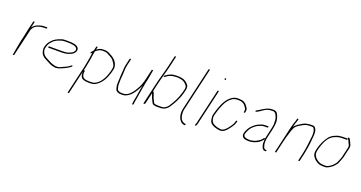

<svg xmlns="http://www.w3.org/2000/svg" viewBox="-45 -1446 4507 2399"><g transform="rotate(20 2209.0 -247.0)"><path d="M117.3 -283 98.6 -202C91.4 -170.8 87.9 -138.4 80.9 -108C77.7 -94.2 73.3 -62.1 70.8 -51C70.4 -46.3 69.5 -41 68.1 -35L64.2 -18C63.5 -15.3 65.6 -14.3 70.5 -15C77.6 -14.3 81.5 -15.3 82.2 -18L82.4 -19H80.4C82 -20.3 83.1 -22 83.5 -24L163.4 -370C164.3 -374 165.7 -378.3 167.4 -383C169.8 -393.4 179 -407 184.8 -415C207.5 -446 264.5 -465 309.4 -465H344.4C350.4 -465 354 -468 355.4 -474C356.8 -480 354.5 -483 348.5 -483H313.5C304.8 -483 296.4 -482.3 288 -481C236.1 -471.1 190.5 -453.5 163.1 -412L180.7 -488C182 -494 179.7 -497 173.7 -497C167.7 -497 164 -494 162.7 -488L134.3 -365C128.2 -338.8 123.5 -309.8 117.3 -283Z M447.8 -259C446.4 -253 448.7 -250 454.7 -250H627.7C635.7 -250 643.8 -250.3 651.9 -251C660.6 -251 669 -251.8 677 -253.5C697.8 -257.8 717.1 -261.8 734.2 -269.5L755.4 -279C778.4 -291.4 805.4 -318.2 804 -351C798.6 -403.8 728.5 -412 655.1 -412H627.1C604.9 -412 584.2 -410.6 568.3 -404C519.9 -387.8 481.7 -369.7 448.7 -332C423.9 -305.5 409.3 -278.4 399.5 -236C397.9 -229.3 397.6 -220.7 398.5 -210C400.9 -180.1 409.3 -154.9 424.5 -136.5C447 -109.3 478.4 -99.8 511.7 -81L532.9 -69C541.9 -63.9 555.1 -60.1 564.9 -56L580.8 -51C586.5 -49.7 591.9 -48.7 597.1 -48C628.7 -38.3 668.1 -50.6 691.3 -62L734.7 -81C758.1 -91.5 780.6 -105.3 800.7 -120L809.6 -128C820.8 -136 810.5 -149.4 800.3 -140L790.7 -133C774.3 -118 750.7 -107 730.4 -97L687 -78C674.4 -72.3 662.6 -64 646.8 -64C639.3 -63.3 631.2 -63 622.5 -63C605.9 -64.3 601.9 -65.8 589.9 -69L574.1 -74C550.9 -80.1 544.3 -85.2 523.4 -97C501.5 -108.5 483.8 -114.3 466.3 -127L452.6 -137C430 -153.5 408 -195 417.7 -237C420.6 -249.4 426.4 -266.9 431.2 -278L441.8 -298C445 -303.3 451.5 -311.3 461.3 -322C485.5 -348.9 512 -366.5 546.3 -378C571 -387.4 589.7 -394 623 -394H651C707.9 -394 766.2 -390.4 782.5 -357.5C794.6 -333.3 768.9 -305.8 750.1 -295C722.2 -281.5 692.8 -269 655.1 -269C647 -268.3 639.2 -268 631.9 -268H458.9C452.9 -268 449.2 -265 447.8 -259Z M1020.3 -430 1027.7 -462C1029 -468 1026.7 -471 1020.7 -471C1014.7 -471 1011 -468 1009.7 -462L997.7 -410H996.7C988.8 -402 982.4 -394.3 977.3 -387L970.3 -378C962.5 -367.4 976.2 -357.9 984.4 -370L991.5 -379C987.2 -353.5 985 -330.2 979.8 -302.5C971.3 -257.3 964.7 -210.9 954.1 -165C950 -150.3 946.6 -136.7 943.6 -124L871.4 189C870 195 872.3 198 878.3 198C884.3 198 888 195 889.4 189L959.8 -116C958 -87.8 960.5 -63.1 972.4 -45C988.9 -16.1 1035.8 -10 1087.3 -10C1112.3 -10 1141.2 -13.4 1159.5 -24C1193.6 -42.6 1224.1 -72 1246.5 -106C1269.3 -137.3 1283.8 -178.1 1298 -221C1300.2 -227.7 1302 -234 1303.4 -240L1310.3 -270C1313.2 -282.5 1314.5 -294.6 1313.3 -304.5C1305.6 -367.6 1260.1 -412 1205.9 -437C1184 -450.7 1161.3 -463 1122.9 -463H1102.9C1068.5 -463 1043.3 -448.7 1020.3 -430ZM964.4 -136C966.6 -145.3 969.1 -155 972.1 -165C983 -212.2 989.2 -257 998.1 -303.5C1003.5 -332 1004.5 -357.4 1010.9 -385C1011.9 -392.3 1013 -398.7 1014.3 -404C1019.5 -409.3 1025.3 -414.3 1031.7 -419C1051.9 -432.9 1069.4 -445 1098.7 -445H1118.7C1132.8 -445 1145.7 -443.5 1156.6 -440L1174.7 -432C1186.6 -426 1201.5 -416.6 1212.9 -411C1242.5 -398.8 1262.9 -370.7 1278.3 -345.5C1290.8 -325 1300.5 -305.4 1292.3 -270L1285.4 -240C1282.7 -228.4 1277.8 -214.7 1274.1 -204L1267.7 -185C1263.3 -171.7 1257.4 -159 1251.9 -147C1243.4 -128.1 1231.4 -114.2 1221.6 -98C1203.5 -73.2 1178.5 -52.9 1153 -39C1138.2 -30.4 1111.8 -28 1091.5 -28C1056.8 -28 1021.3 -29.5 1001.9 -43C979.7 -58.5 970.7 -94 979.9 -134C980.7 -137.4 967.6 -136.7 964.4 -136Z M1678.1 43 1676.2 51C1674.8 63 1693.2 61 1694.7 49L1696.5 41C1697.7 29.6 1697.5 19.6 1700.4 7C1702.1 -0.3 1703.7 -8.7 1705.2 -18C1719.3 -110.2 1737 -221.1 1759 -316L1765.7 -354C1770.5 -379.2 1773.4 -404.7 1778.6 -427L1779.3 -430C1779.9 -432.7 1777.1 -433.7 1771 -433C1765.1 -433.7 1761.9 -432.7 1761.3 -430L1730.8 -298C1724.9 -272.6 1717.1 -245 1708.3 -222C1700.8 -205.9 1694.8 -187.1 1685.9 -173C1670 -146.2 1653 -113.3 1633.2 -92C1608 -59.5 1573 -30 1522.9 -30H1505.9C1491.4 -30 1486.9 -32.7 1473.3 -36C1450.4 -43.6 1446 -56.3 1442 -78C1438.7 -95.5 1434.4 -100.9 1435.4 -123C1434.6 -163.8 1437.4 -212 1442.1 -256C1445 -301.1 1441.9 -333 1453.4 -383L1471.7 -462C1473 -468 1470.7 -471 1464.7 -471C1458.7 -471 1455 -468 1453.7 -462L1435.4 -383C1430 -359.5 1428 -341.9 1427.3 -322C1422.7 -269.3 1419.8 -213.5 1418.2 -161L1416.9 -118.5C1416.5 -106.8 1417.2 -97.7 1419 -91C1422.4 -80.7 1425.5 -60.6 1428.8 -51C1436.3 -27.7 1467 -12 1501.8 -12H1518.8C1531.7 -12 1552.6 -14.6 1563.4 -19C1587.2 -28.6 1607.3 -41.5 1625.6 -59C1641.2 -76.4 1653 -87.8 1667.2 -109C1678.5 -124.6 1691.8 -151.6 1701.6 -167C1708.5 -178.7 1714.2 -193.9 1721 -208C1704.8 -137.9 1697.2 -57.2 1682.4 7C1679.1 21.3 1679.4 30.2 1678.1 43Z M1874.8 -298 1807.4 -6C1806.2 -0.7 1808.8 1.7 1815.3 1C1828.9 -0.4 1831.1 -13.4 1834 -26L1864.5 -158C1868.9 -147.9 1872.1 -137.9 1876.2 -126.5C1881.9 -110.7 1882.4 -101.8 1889.8 -90C1896.7 -74.2 1908.6 -54.4 1916 -39C1924 -26.6 1944.8 -22.1 1965.6 -20H2028.6C2045.5 -21.3 2073.2 -27.4 2085.1 -35L2099.4 -45C2113.1 -53.4 2124.6 -66.3 2134.9 -82C2143.5 -95 2176.1 -145.7 2181.9 -160L2193 -182C2200.1 -196.8 2207.6 -215.7 2215.3 -231C2224.5 -253.2 2234.3 -282.8 2240.1 -308L2249.3 -348C2250.9 -354.7 2251.3 -361 2250.7 -367C2250.9 -385 2249.9 -394.1 2239 -407C2219.2 -432.7 2190.5 -457.9 2149.1 -464L2134.6 -466C2125.1 -467.4 2112.6 -470.3 2099.3 -469H2079.3C2056 -469 2027.4 -466.6 2008 -459C1987.1 -450.9 1963.5 -438.7 1945.1 -425L1933 -416C1923.2 -408 1931.6 -393.7 1943 -403L1953.9 -411C1985.2 -436.5 2025.1 -451 2075.1 -451C2081.8 -451 2088.5 -451.3 2095.4 -452C2108.3 -452 2118.3 -450.8 2127.4 -448L2142 -446C2180.5 -440.3 2204.6 -417.8 2223 -394C2228.2 -388 2231.1 -383 2231.5 -379C2231.7 -370.1 2233.9 -359.3 2231.3 -348L2222.3 -309C2220.6 -301.7 2218 -293 2214.3 -283C2203.6 -247 2192.7 -217.8 2177.2 -187C2163.1 -162.1 2163.1 -158.8 2144.8 -129L2120.8 -90C2106.5 -69.3 2095.3 -60.6 2076.3 -49C2067.7 -43.2 2045.4 -39.1 2032.8 -38H1986.8C1968.2 -38 1952.5 -41 1939.4 -45C1930.9 -48.8 1928.9 -57.4 1924.4 -66.5L1914.7 -85.5C1911.5 -91.8 1908.7 -97 1906.3 -101C1901.1 -113 1899.7 -120.5 1894.3 -135.5C1887.8 -153.5 1883.1 -179.1 1867.4 -188L1892.8 -298C1912.3 -382.3 1938.5 -461.5 1958.1 -546L1989.7 -683C1991.1 -689 1988.8 -692 1982.8 -692C1976.8 -692 1973.1 -689 1971.7 -683L1940.1 -546C1920.5 -461.3 1894.3 -382.5 1874.8 -298Z M2435.9 -684C2429.9 -684 2426.2 -681 2424.8 -675L2295.3 -114C2285.8 -72.7 2286.7 -38.4 2294.3 -10L2298.1 4C2301 15 2311.4 33.1 2318.3 42C2328.3 55 2339.2 68.3 2359.1 73L2372.2 77C2380.7 78.3 2387.3 80.4 2391.6 71C2394.3 65 2392.8 61.3 2387.1 60C2347.4 54.1 2324.6 28.2 2315.9 -4L2312.2 -18C2307.5 -31.8 2309.3 -49.2 2307 -65C2306.7 -79.8 2309.1 -95.7 2313.3 -114L2442.8 -675C2444.2 -681 2441.9 -684 2435.9 -684Z M2632.7 -471C2626.7 -471 2623 -468 2621.7 -462L2513.6 6C2511.1 16.9 2496.8 32.6 2509.1 36.5C2521.3 40.4 2528.9 17.8 2531.6 6L2639.7 -462C2641 -468 2638.7 -471 2632.7 -471ZM2655.9 -632C2659.1 -627.8 2662.8 -622.9 2670.8 -629.5C2678.9 -636.1 2674.2 -640.8 2670.9 -645C2664.9 -654.6 2648.9 -641.1 2655.9 -632Z M3029.6 -323C3035.6 -323 3039.3 -326 3040.6 -332L3042 -338C3049.8 -371.6 3040.3 -387.1 3025.7 -406C3011.4 -426.4 3004.6 -437.4 2982.4 -448C2972.5 -454.6 2964.4 -459.8 2947.4 -461L2923.9 -463C2916.9 -464.3 2909.7 -465 2902.4 -465C2873.7 -465 2851.2 -458.9 2830.4 -448C2766.6 -411.1 2727.8 -342.5 2699 -260C2689.9 -228.5 2679 -199.5 2671.6 -167C2669.2 -157 2668.6 -147 2669.6 -137C2671 -99.7 2678.5 -66.3 2703.3 -49C2729.4 -28.4 2768 -16.7 2812.5 -11C2871.4 -4.3 2906.2 -54.3 2935 -91L2948.2 -109C2962 -128 2976.1 -151.9 2982.3 -179L2985.6 -189C2988.3 -200.6 2970.7 -202.4 2967.9 -190L2964.6 -180C2958.6 -154 2946.2 -135.5 2934 -117L2920.9 -99C2911.7 -87.4 2900.6 -72.3 2889.8 -62C2871.2 -44.2 2849.6 -24.4 2818.7 -29L2803.2 -31C2782.7 -33.6 2761.9 -39.5 2746.9 -47L2730.7 -55C2726 -57.7 2721 -60.7 2715.8 -64C2693.9 -82.7 2679.5 -123.3 2689.8 -168C2697 -199.4 2707.7 -227.5 2716.6 -258C2724.3 -279.9 2733.5 -300.6 2741.6 -319C2763.6 -368.4 2795 -407.9 2836 -433C2854 -441.1 2873.6 -447 2898.2 -447C2904.9 -447 2911.8 -446.7 2919 -446C2930.2 -443.9 2950.3 -443.6 2958.4 -439C2971.5 -432.8 2986.1 -425.1 2994.6 -414L3010 -394C3021.1 -377.8 3030.4 -365.4 3024 -338L3022.7 -332C3021.3 -326 3023.6 -323 3029.6 -323Z M3375.3 -257C3376.7 -263 3374.4 -266 3368.4 -266H3341.4C3334.7 -266 3326.7 -265.7 3317.2 -265C3286.4 -262.8 3269 -252.5 3243.9 -242C3214.8 -229.8 3188.1 -205.4 3166.5 -184C3144 -161.7 3114.8 -110.5 3109.2 -70C3107.2 -29.9 3139 -9 3186.1 -9C3194.6 -8.3 3203.8 -8 3213.8 -8C3279.2 -12.3 3341 -41.8 3375.5 -89L3383.1 -100C3389.6 -110.8 3375.4 -117.5 3367.7 -107L3360.2 -96C3356.1 -90 3350.4 -84 3343 -78C3306.5 -50.8 3272.1 -29.9 3217 -26C3207.7 -26 3199.1 -26.3 3191.2 -27C3182.6 -27 3175.1 -28 3168.9 -30C3150.3 -35.4 3132.8 -40.5 3129.4 -58C3124.2 -69.8 3128.1 -79 3136.3 -101C3151.9 -141.8 3169.4 -168.5 3197.7 -191.5L3221.7 -211C3229.8 -217 3238.2 -221.7 3246.9 -225L3273.7 -237C3280.3 -239.7 3286.5 -242 3292.3 -244C3303.2 -246.3 3324.9 -248 3337.3 -248H3364.3C3370.3 -248 3373.9 -251 3375.3 -257ZM3165.9 -385 3174.8 -389C3226.2 -412 3265.8 -464 3335.1 -464C3342.6 -464.7 3350.4 -465 3358.4 -465C3378.4 -465 3384.2 -458.2 3393.8 -449.5C3406.6 -437.9 3412.7 -414.6 3419.9 -398C3425.7 -380 3426.8 -353.8 3426.6 -332C3429.4 -305.4 3420.8 -267.6 3412.8 -233L3390.4 -136C3381.9 -99 3382 -66.4 3382.5 -37C3384.9 -20.8 3390.7 -8.7 3394.6 6C3399.4 20.8 3413.1 38 3435.2 38L3441 39C3452.2 39 3459.9 21 3447.1 21L3440.4 20C3418.6 20 3411.9 -2.1 3407.9 -17C3395.6 -45.3 3397.8 -90.3 3408.4 -136L3430.8 -233C3432.9 -242.3 3434.8 -251.7 3436.3 -261C3449.4 -317.9 3450.7 -369.7 3437 -407C3424.6 -440.4 3415 -483 3362.5 -483C3353.8 -483 3345.4 -482.7 3337.3 -482C3329.3 -482 3321 -481 3312.6 -479C3253.5 -466.1 3211.3 -426.1 3161.6 -401C3149.7 -395.7 3154 -379.7 3165.9 -385Z M3642.7 -263C3643.8 -267.7 3645.3 -272.7 3647.2 -278C3663.2 -332 3676.3 -368.3 3713.7 -393C3755.5 -418.2 3793.4 -449 3854.7 -449H3886.7C3907.9 -449 3912.4 -433.5 3918.7 -419C3925 -405.6 3923.3 -400.3 3925.9 -385C3930.5 -352.9 3923.1 -307 3918.1 -269C3913.9 -236.9 3912.1 -205.7 3906.2 -172L3903.1 -154C3902 -148 3900.7 -141.7 3899.2 -135C3896.4 -123.1 3894.8 -107.5 3892.2 -96L3869.3 3C3867.9 9 3870.2 12 3876.2 12C3882.2 12 3885.9 9 3887.3 3L3910.2 -96C3912.8 -107.5 3914.4 -123.2 3917.2 -135C3933.1 -204.1 3936.2 -265.5 3943 -329C3943.1 -350.2 3947.7 -373.2 3944.5 -392C3942.8 -408.8 3943.3 -414.8 3936.3 -430C3927.5 -446.9 3918.5 -467 3890.8 -467H3858.8C3844.3 -467 3829 -463.7 3816.4 -461C3793.5 -459 3772.4 -449 3754.1 -438C3720.4 -415.8 3683.3 -398 3660.6 -362C3661.7 -366.7 3663 -371 3664.6 -375C3667.7 -388.3 3670.5 -399.3 3673.2 -408C3680 -429.8 3686.7 -440.5 3691.9 -463L3694.4 -474C3695.8 -480 3693.5 -483 3687.5 -483C3681.5 -483 3677.8 -480 3676.4 -474L3673.9 -463C3666.4 -430.7 3655.2 -412.5 3646.8 -376C3642.8 -361.3 3639.2 -347.3 3636.1 -334L3557.6 6C3557.2 8 3560.1 8.3 3566.4 7C3572.1 8.3 3575.2 8 3575.6 6L3614.6 -163C3622 -195 3633.4 -235.7 3642.7 -263Z M4388.1 -230C4388.5 -234.7 4389.2 -239 4390.1 -243L4416 -355C4422.6 -383.8 4414.3 -400.8 4404.5 -418C4394.7 -436 4392.5 -452.8 4379 -468L4371.9 -476C4364.4 -484 4349.2 -470 4356.7 -462L4363.8 -454C4368.1 -449.3 4371.1 -445 4372.8 -441L4379.1 -425C4386.3 -402.9 4405.8 -389.1 4398 -355L4372.1 -243C4371.2 -239 4370.4 -234.3 4369.9 -229C4369.1 -225.7 4367 -219.3 4363.5 -210C4352.1 -183.6 4346.4 -161 4333.6 -137C4313.2 -106.8 4286.9 -78.9 4255.4 -62.5C4240.5 -54.7 4227.8 -48 4210.1 -48H4196.1C4191.4 -48 4184.5 -48.3 4175.3 -49C4142.3 -49 4120.4 -61.1 4102 -73.5C4094.2 -78.7 4087.7 -87.2 4079.2 -92C4070.6 -96.9 4066.6 -108.4 4060.8 -116C4045.7 -135.6 4041.9 -159.8 4051.1 -199.5C4067 -268.5 4097.5 -345.2 4139 -385.5C4149.9 -396.1 4166 -409.8 4181 -416C4212.8 -430.2 4244.5 -443 4287.3 -443H4346.3C4352.3 -443 4356 -446 4357.4 -452C4358.7 -458 4356.4 -461 4350.4 -461H4291.4C4278.9 -461 4259.4 -458.2 4248.5 -457C4224.2 -454.4 4198.1 -441.6 4176.7 -432C4158.8 -424.5 4140.5 -408.6 4126.4 -396C4084.9 -346 4051.3 -278.6 4033.1 -199.5C4022.8 -154.9 4027.4 -125.6 4044.8 -103C4052.6 -94.7 4057.8 -82.4 4066.5 -76C4079 -67.8 4087.8 -57.5 4101.2 -50.5C4121.2 -40 4138.8 -31 4171.2 -31C4180.3 -30.3 4187.3 -30 4191.9 -30H4205.9C4228.5 -30 4242.8 -36.6 4261.4 -47C4281.6 -58.3 4303.7 -74.2 4319.2 -92C4335.7 -109.8 4350.1 -126.4 4358.9 -151L4364.6 -167L4368.9 -177C4370.3 -180.3 4371.2 -182.7 4371.5 -184C4374.8 -193.6 4386.1 -221.5 4388.1 -230Z"/></g></svg>

Font: HoneyBee
Style: BLnIt
Weight: 100
Foundry: Cannot Into Space Fonts
Version: Version 0.89